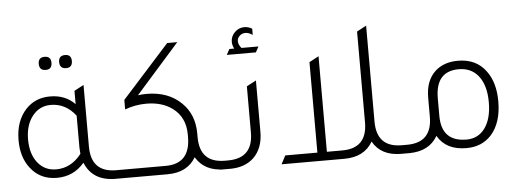

<svg xmlns="http://www.w3.org/2000/svg" viewBox="-47 -818 2573 947"><g transform="rotate(-5 1239.5 -345.0)"><path d="M194 -565Q162 -565 162 -598Q162 -630 194 -630Q225 -630 225 -598Q225 -565 194 -565ZM295 -565Q263 -565 263 -598Q263 -630 295 -630Q326 -630 326 -598Q326 -565 295 -565ZM497 -42H540V0H490Q377 0 339 -93Q286 -30 203 -30Q119 -30 71 -94Q30 -148 30 -231Q30 -326 83 -383Q130 -433 203 -433Q279 -433 326 -384V-450L373 -475V-170Q373 -42 497 -42ZM326 -327Q277 -391 203 -391Q147 -391 112 -346.5Q77 -302 77 -231Q77 -159 111.5 -115.5Q146 -72 203 -72Q277 -72 328 -138Q326 -158 326 -169Z M1035 -42H1068V0H1028Q931 0 888 -72Q846 0 747 0H480V-42H742Q864 -42 864 -175V-187Q864 -273 801 -319Q750 -356 673 -356Q619 -356 567 -337V-384L802 -645H852L636 -401Q657 -404 679 -404Q787 -404 852 -339Q911 -281 911 -187V-170Q911 -42 1035 -42Z M1090 -561 1105 -589H1129Q1120 -606 1120 -623Q1120 -650 1140 -670Q1160 -690 1188 -690Q1207 -690 1226 -679V-648Q1208 -661 1190 -661Q1174 -661 1162 -650Q1150 -639 1150 -624Q1150 -606 1165 -589H1249L1234 -561ZM1008 0V-42H1051Q1175 -42 1175 -170V-398L1222 -423V-169Q1222 -88 1175 -42Q1131 0 1058 0Z M1911 -42H1954V0H1904Q1805 0 1764 -73Q1722 0 1623 0H1312L1334 -42H1493V-490L1540 -515V-42H1616Q1740 -42 1740 -170V-620L1787 -645V-170Q1787 -42 1911 -42Z M2061 -265Q2061 -349 2110 -394Q2153 -433 2223 -433Q2314 -433 2362 -366Q2404 -309 2404 -216Q2404 -110 2351 -51Q2304 0 2228 0Q2127 0 2085 -73Q2043 0 1944 0H1894V-42H1937Q2061 -42 2061 -170ZM2108 -170Q2108 -42 2232 -42Q2290 -42 2323.5 -88.5Q2357 -135 2357 -216Q2357 -301 2319 -348Q2284 -391 2223 -391Q2108 -391 2108 -257Z"/></g></svg>

Font: TajawalTap
Style: Regular
Weight: 300
Designer: Boutros Fonts
Foundry: Created by Boutros International 2017
Version: Version 2.700